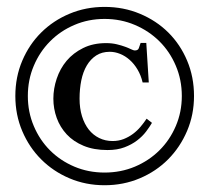

<svg xmlns="http://www.w3.org/2000/svg" viewBox="-20 -530 603 562"><path d="M547.9 -249Q547.9 -194.3 527.6 -146.7Q507.3 -99.1 472.2 -63.7Q437 -28.3 389.2 -8.1Q341.3 12.2 286.1 12.2Q231 12.2 183.3 -8.1Q135.7 -28.3 100.6 -63.5Q65.4 -98.6 45.2 -146.2Q24.9 -193.8 24.9 -249Q24.9 -304.7 45.2 -352.3Q65.4 -399.9 100.6 -434.8Q135.7 -469.7 183.3 -489.7Q231 -509.8 286.1 -509.8Q341.8 -509.8 389.6 -489.7Q437.5 -469.7 472.7 -434.8Q507.8 -399.9 527.8 -352.3Q547.9 -304.7 547.9 -249ZM512.2 -249Q512.2 -296.4 494.6 -337.6Q477.1 -378.9 446.5 -409.2Q416 -439.5 374.8 -457Q333.5 -474.6 286.1 -474.6Q238.8 -474.6 197.8 -457Q156.7 -439.5 126.5 -408.9Q96.2 -378.4 78.9 -337.4Q61.5 -296.4 61.5 -249Q61.5 -202.1 78.9 -161.1Q96.2 -120.1 126.5 -89.8Q156.7 -59.6 197.8 -42.2Q238.8 -24.9 286.1 -24.9Q333.5 -24.9 374.8 -42.2Q416 -59.6 446.5 -89.8Q477.1 -120.1 494.6 -161.1Q512.2 -202.1 512.2 -249ZM424.8 -170.4Q418 -158.7 407.5 -144.8Q397 -130.9 381.3 -118.9Q365.7 -106.9 344.5 -98.9Q323.2 -90.8 294.9 -90.8Q254.4 -90.8 224.6 -103.3Q194.8 -115.7 175.3 -136.7Q155.8 -157.7 146 -184.8Q136.2 -211.9 136.2 -241.2Q136.2 -270.5 146 -299.8Q155.8 -329.1 175 -352.1Q194.3 -375 223.4 -389.4Q252.4 -403.8 290.5 -403.8Q307.6 -403.8 321.8 -400.4Q335.9 -397 346.4 -393.1Q356.9 -389.2 364 -385.7Q371.1 -382.3 374.5 -382.3Q383.8 -382.3 386.2 -388.7Q388.7 -395 391.6 -404.3H408.2L415.5 -288.6H397.5Q392.6 -309.6 382.6 -326.4Q372.6 -343.3 359.6 -354.7Q346.7 -366.2 331.5 -372.3Q316.4 -378.4 301.3 -378.4Q278.3 -378.4 261.7 -367.7Q245.1 -356.9 234.1 -338.4Q223.1 -319.8 218 -294.9Q212.9 -270 212.9 -241.2Q212.9 -212.9 220 -189.9Q227.1 -167 239.7 -150.9Q252.4 -134.8 270.3 -126Q288.1 -117.2 309.6 -117.2Q327.1 -117.2 342 -123Q356.9 -128.9 369.4 -138.2Q381.8 -147.5 391.6 -159.2Q401.4 -170.9 409.2 -182.6Z"/></svg>

Font: Scheherazade
Style: Bold
Weight: 700
Version: Version 2.100 (build 932/914)